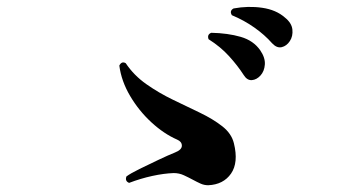

<svg xmlns="http://www.w3.org/2000/svg" viewBox="-20 -752 1040 568"><path d="M672 -328Q686 -271 663.5 -238.5Q641 -206 596 -204Q584 -204 573 -209Q562 -214 551 -220Q538 -227 524 -233.5Q510 -240 494 -240Q465 -239 430.5 -231.5Q396 -224 362 -211Q349 -216 354 -230Q366 -239 392.5 -252Q419 -265 448.5 -279Q478 -293 498 -301Q518 -309 518 -321Q518 -333 504 -339Q465 -356 428 -390Q391 -424 365 -468Q339 -512 333 -558Q340 -572 352 -565Q376 -529 413 -503Q450 -477 491.5 -457Q533 -437 571.5 -418.5Q610 -400 637.5 -378.5Q665 -357 672 -328ZM750 -603Q765 -581 763.5 -561Q762 -541 750.5 -528.5Q739 -516 725 -515Q711 -514 701 -530Q683 -558 657.5 -586Q632 -614 597 -636Q592 -650 605 -655Q654 -654 692 -643Q730 -632 750 -603ZM823 -700Q843 -684 845 -664.5Q847 -645 837.5 -630.5Q828 -616 813.5 -612.5Q799 -609 785 -624Q763 -649 732.5 -670.5Q702 -692 666 -707Q658 -720 671 -727Q714 -735 755.5 -729Q797 -723 823 -700Z"/></svg>

Font: Zen Antique
Style: Regular
Weight: 400
Designer: Yoshimichi Ohira
Foundry: Positype
Version: Version 1.001